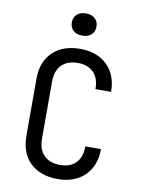

<svg xmlns="http://www.w3.org/2000/svg" viewBox="-101 -1012 803 1090"><g transform="rotate(10 300.0 -467.0)"><path d="M308 10Q208 10 150 -46Q92 -102 92 -200V-530Q92 -628 150 -684Q208 -740 308 -740Q406 -740 464 -683.5Q522 -627 522 -530H432Q432 -592 399.5 -625.5Q367 -659 308 -659Q249 -659 215.5 -625.5Q182 -592 182 -530V-200Q182 -138 215.5 -104.5Q249 -71 308 -71Q367 -71 399.5 -104.5Q432 -138 432 -200H522Q522 -103 464 -46.5Q406 10 308 10ZM305 -816Q272 -816 253 -833.5Q234 -851 234 -880Q234 -909 253 -926.5Q272 -944 305 -944Q338 -944 357 -926.5Q376 -909 376 -880Q376 -851 357 -833.5Q338 -816 305 -816Z"/></g></svg>

Font: JetBrainsMono NFM
Style: Regular
Weight: 400
Monospace: yes
Designer: Philipp Nurullin, Konstantin Bulenkov
Foundry: JetBrains
Version: Version 2.304; ttfautohint (v1.8.4.7-5d5b);Nerd Fonts 3.3.0